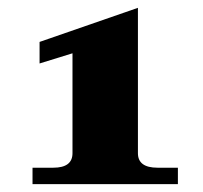

<svg xmlns="http://www.w3.org/2000/svg" viewBox="-20 -732 517 490"><path d="M63 -304H116Q165 -304 165 -341V-596L81 -570V-625L332 -712V-341Q332 -304 382 -304H434V-262H63Z"/></svg>

Font: Taviraj Bold
Style: Regular
Weight: 700
Designer: Katatrad Team
Foundry: CadsonDemak
Version: Version 1.030